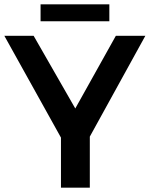

<svg xmlns="http://www.w3.org/2000/svg" viewBox="-21 -865 690 885"><path d="M-1 -700H134L326 -365L513 -700H649L335 -130H316ZM260 -298H393V0H260ZM166 -845H483V-767H166Z"/></svg>

Font: Alexandria Medium
Style: Regular
Weight: 500
Designer: Mohamed Gaber
Foundry: Kief Type Foundry
Version: Version 5.100